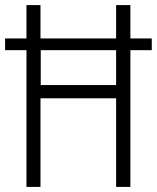

<svg xmlns="http://www.w3.org/2000/svg" viewBox="-21 -734 616 754"><path d="M83 0H138V-348H435V0H491V-537H575V-583H491V-714H435V-583H138V-714H83V-583H-1V-537H83ZM139 -400V-537H435V-400Z"/></svg>

Font: Noto Sans Gujarati Condensed Light
Style: Regular
Weight: 300
Width: 3
Designer: Jelle Bosma - Monotype Design Team, Universal Thirst
Foundry: Monotype Imaging Inc.
Version: Version 2.106